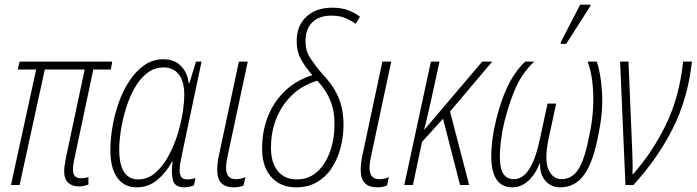

<svg xmlns="http://www.w3.org/2000/svg" viewBox="-20 -793 2986 823"><path d="M317 6Q289 6 272 -10Q255 -26 255 -58Q255 -71 257.5 -86.5Q260 -102 263 -119L343 -495H172L64 0H27L135 -495H56L64 -529H461L455 -495H380L300 -118Q296 -101 294.5 -88Q293 -75 293 -64Q293 -29 327 -29Q336 -29 345 -30.5Q354 -32 359 -34V-2Q351 1 340 3.5Q329 6 317 6Z M566 10Q512 10 482.5 -31.5Q453 -73 453 -150Q453 -196 462 -249Q471 -302 489 -353Q507 -404 534.5 -446Q562 -488 598.5 -513.5Q635 -539 680 -539Q727 -539 755 -511Q783 -483 789 -437H792L820 -529H844L764 -150Q759 -125 754.5 -102.5Q750 -80 750 -64Q750 -45 757 -34.5Q764 -24 782 -24Q788 -24 797 -25Q806 -26 818 -30L811 2Q787 10 770 10Q729 10 721 -21.5Q713 -53 720 -101H718Q692 -53 654 -21.5Q616 10 566 10ZM573 -24Q615 -24 648.5 -54.5Q682 -85 706.5 -132.5Q731 -180 746 -233Q759 -280 764.5 -320Q770 -360 770 -385Q770 -445 746 -474.5Q722 -504 682 -504Q642 -504 611 -480Q580 -456 557.5 -416.5Q535 -377 520.5 -330Q506 -283 498.5 -236.5Q491 -190 491 -153Q491 -24 573 -24Z M980 10Q948 10 929.5 -7.5Q911 -25 911 -66Q911 -87 916 -116L1004 -529H1042L955 -121Q952 -107 950.5 -95Q949 -83 949 -74Q949 -25 991 -25Q1013 -25 1032 -34L1024 2Q1016 6 1005 8Q994 10 980 10Z M1249 10Q1179 10 1139 -38.5Q1099 -87 1104 -174Q1106 -240 1131 -300Q1156 -360 1203 -404.5Q1250 -449 1319 -471Q1287 -507 1268.5 -542Q1250 -577 1252 -626Q1254 -686 1295 -723Q1336 -760 1404 -760Q1448 -760 1478 -747Q1508 -734 1523 -721L1504 -691Q1486 -705 1460.5 -715.5Q1435 -726 1401 -726Q1350 -726 1321 -699.5Q1292 -673 1290 -627Q1287 -581 1307 -549Q1327 -517 1360 -478Q1413 -423 1434 -367.5Q1455 -312 1452 -240Q1450 -194 1437 -149.5Q1424 -105 1399.5 -69Q1375 -33 1337.5 -11.5Q1300 10 1249 10ZM1252 -24Q1293 -24 1323 -44Q1353 -64 1372.5 -96.5Q1392 -129 1402 -166.5Q1412 -204 1413 -240Q1417 -307 1398 -356.5Q1379 -406 1340 -447Q1277 -428 1234 -387.5Q1191 -347 1167.5 -292Q1144 -237 1142 -176Q1138 -104 1167.5 -64Q1197 -24 1252 -24Z M1595 10Q1563 10 1544.5 -7.5Q1526 -25 1526 -66Q1526 -87 1531 -116L1619 -529H1657L1570 -121Q1567 -107 1565.5 -95Q1564 -83 1564 -74Q1564 -25 1606 -25Q1628 -25 1647 -34L1639 2Q1631 6 1620 8Q1609 10 1595 10Z M1713 0 1827 -529H1864L1830 -373Q1822 -339 1814 -303Q1806 -267 1798 -237H1799L2047 -529H2090L1909 -315L1991 0H1952L1879 -284L1789 -185L1750 0Z M2176 10Q2054 10 2097 -236Q2117 -335 2149.5 -408.5Q2182 -482 2231 -529H2270Q2216 -479 2185 -404Q2154 -329 2134 -235Q2116 -129 2126.5 -77Q2137 -25 2183 -25Q2258 -25 2294 -196L2327 -349H2364L2331 -196Q2313 -108 2331 -66.5Q2349 -25 2387 -25Q2433 -25 2460.5 -69.5Q2488 -114 2507 -217Q2520 -278 2522.5 -337Q2525 -396 2518.5 -445.5Q2512 -495 2499 -529H2538Q2555 -481 2560.5 -398Q2566 -315 2545 -217Q2524 -101 2485 -45.5Q2446 10 2381 10Q2342 10 2317.5 -18.5Q2293 -47 2295 -93H2293Q2276 -47 2245 -18.5Q2214 10 2176 10ZM2383 -605 2385 -615 2467 -773H2512L2510 -766L2407 -605Z M2661 0 2638 -529H2674L2690 -147Q2691 -129 2691.5 -99Q2692 -69 2691 -47H2694Q2776 -139 2834 -257.5Q2892 -376 2908 -529H2946Q2928 -368 2862.5 -239.5Q2797 -111 2695 0Z"/></svg>

Font: Noto Sans Condensed ExtraLight
Style: Italic
Weight: 200
Width: 3
Italic angle: -12°
Designer: Monotype Design Team
Foundry: Monotype Imaging Inc.
Version: Version 2.013; ttfautohint (v1.8.4.7-5d5b)